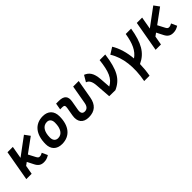

<svg xmlns="http://www.w3.org/2000/svg" viewBox="220 -1690 3076 3076"><g transform="rotate(-45 1758.0 -152.0)"><path d="M26.9 0H147.9L174.8 -151.9L227.1 -189.9L284.2 -77.6C316.9 -13.2 359.9 9.8 419.9 9.8C464.8 9.8 500 -1 543.5 -28.3L500.5 -123.5C475.1 -108.4 456.1 -102.5 434.1 -102.5C413.6 -102.5 400.4 -113.8 386.2 -140.6L323.2 -260.7L568.4 -439.9L502.9 -529.3L202.1 -306.2L239.3 -517.6H118.2Z M831.1 9.8C1009.8 9.8 1115.2 -118.2 1115.2 -335C1115.2 -456.1 1044.9 -527.3 925.8 -527.3C747.1 -527.3 641.6 -397.5 641.6 -177.7C641.6 -60.1 711.9 9.8 831.1 9.8ZM852.5 -102.5C797.4 -102.5 765.1 -140.1 765.1 -203.6C765.1 -336.4 818.4 -415 907.7 -415C960.9 -415 991.7 -377.4 991.7 -314C991.7 -181.2 939.9 -102.5 852.5 -102.5Z M1437 9.8C1572.3 9.8 1651.4 -59.6 1676.3 -200.2L1731.9 -517.6H1606L1550.8 -202.6C1539.1 -136.2 1508.3 -102.5 1456.5 -102.5C1406.7 -102.5 1385.7 -136.2 1397.5 -202.6L1424.3 -355.5C1444.3 -465.3 1397.9 -517.6 1280.8 -517.6H1219.7L1200.2 -406.7H1252.9C1293 -406.7 1304.2 -388.7 1295.4 -338.4L1271.5 -200.2C1248.5 -68.4 1310.1 9.8 1437 9.8Z M1905.3 0 2043.5 2C2218.3 -75.7 2292 -210 2333 -517.6H2205.6C2179.7 -284.7 2132.8 -170.4 2015.6 -108.9L2002.4 -291.5C1992.2 -431.2 1944.8 -496.1 1862.3 -527.3L1799.3 -420.9C1849.1 -404.8 1878.9 -358.9 1885.7 -264.2Z M2473.1 224.6H2594.7C2609.4 143.1 2617.2 62 2618.7 -15.6C2791.5 -95.2 2872.1 -235.4 2918.9 -517.6H2797.4C2766.6 -330.1 2715.3 -217.3 2613.8 -147C2601.1 -294.4 2562 -426.3 2499.5 -527.3L2387.7 -457.5C2499 -282.2 2523.9 -41.5 2473.1 224.6Z M2956.5 0H3077.6L3104.5 -151.9L3156.7 -189.9L3213.9 -77.6C3246.6 -13.2 3289.6 9.8 3349.6 9.8C3394.5 9.8 3429.7 -1 3473.1 -28.3L3430.2 -123.5C3404.8 -108.4 3385.7 -102.5 3363.8 -102.5C3343.3 -102.5 3330.1 -113.8 3315.9 -140.6L3252.9 -260.7L3498 -439.9L3432.6 -529.3L3131.8 -306.2L3168.9 -517.6H3047.9Z"/></g></svg>

Font: Cascadia Code SemiBold
Style: Italic
Weight: 600
Italic angle: -10°
Monospace: yes
Designer: Aaron Bell
Foundry: Saja Typeworks
Version: Version 2404.023